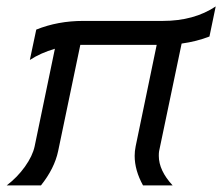

<svg xmlns="http://www.w3.org/2000/svg" viewBox="-31 -563 675 583"><path d="M452.1 -104Q451.2 -99.6 451.2 -89.8Q451.2 -45.4 493.2 0H403.3Q377.9 -45.9 377.9 -89.8Q377.9 -104 380.9 -118.7L444.8 -426.8H221.7H212.9L145.5 -104Q134.3 -51.3 93.3 0H-10.7Q21.5 -24.4 44.7 -56.9Q67.9 -89.4 74.2 -118.7L135.7 -415Q92.3 -402.3 59.6 -380.9L79.1 -473.1Q144.5 -499.5 221.7 -499.5H463.4Q558.1 -499.5 624 -543.5L605 -452.1Q565.9 -437 520.5 -430.7Z"/></svg>

Font: Anka/Coder
Style: Italic
Weight: 400
Italic angle: -12°
Monospace: yes
Version: Version 001.100